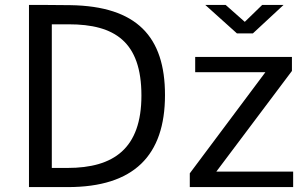

<svg xmlns="http://www.w3.org/2000/svg" viewBox="-20 -762 1250 782"><path d="M98 0H256C525 0 652 -128 652 -375C652 -612 538 -737 266 -741C203 -742 106 -742 98 -742ZM260 -663C447 -663 556 -592 556 -373C556 -157 443 -78 255 -78H191V-663ZM1174 0V-63H861L1169 -473V-530H775V-468H1061L753 -56V0ZM977 -673 899 -742H816L945 -626H1010L1135 -742H1048Z"/></svg>

Font: Cheyenne Sans
Style: Regular
Weight: 400
Designer: The Public Sans project authors (U.S. Web Design System), Libre Franklin designed by Pablo Impallari and Rodrigo Fuenzal
Foundry: The Cheyenne Sans Project Authors
Version: Version 2.007